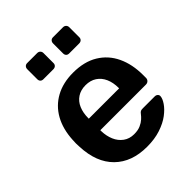

<svg xmlns="http://www.w3.org/2000/svg" viewBox="-206 -856 989 989"><g transform="rotate(-45 288.5 -361.0)"><path d="M290 10Q179 10 114 -54Q49 -118 44 -236Q43 -246 43 -261.5Q43 -277 44 -286Q48 -362 78.5 -416.5Q109 -471 163 -500.5Q217 -530 290 -530Q371 -530 426 -496.5Q481 -463 509 -403.5Q537 -344 537 -266V-245Q537 -235 530 -228Q523 -221 512 -221H180Q180 -221 180 -218Q180 -215 180 -213Q181 -178 193.5 -148.5Q206 -119 230.5 -101Q255 -83 289 -83Q317 -83 336 -91.5Q355 -100 367 -111Q379 -122 384 -129Q393 -141 398.5 -143.5Q404 -146 415 -146H501Q511 -146 517.5 -140Q524 -134 523 -125Q522 -109 506.5 -86Q491 -63 462 -41Q433 -19 389.5 -4.5Q346 10 290 10ZM180 -305H401V-308Q401 -347 388 -376.5Q375 -406 350 -422.5Q325 -439 290 -439Q255 -439 230 -422.5Q205 -406 192.5 -376.5Q180 -347 180 -308ZM346 -614Q336 -614 330 -620Q324 -626 324 -636V-709Q324 -719 330 -725.5Q336 -732 346 -732H419Q429 -732 435.5 -725.5Q442 -719 442 -709V-636Q442 -626 435.5 -620Q429 -614 419 -614ZM158 -614Q148 -614 142 -620Q136 -626 136 -636V-709Q136 -719 142 -725.5Q148 -732 158 -732H231Q241 -732 247.5 -725.5Q254 -719 254 -709V-636Q254 -626 247.5 -620Q241 -614 231 -614Z"/></g></svg>

Font: Rubik Light Medium
Style: Regular
Weight: 500
Version: Version 2.104